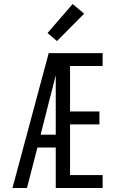

<svg xmlns="http://www.w3.org/2000/svg" viewBox="-20 -934 590 954"><path d="M42 0 222 -670H490V-606H328V-380H474V-316H328V-64H490V0H257V-201H166L114 0ZM182 -265H257V-561Q250 -533 243 -504Q236 -475 228 -447ZM263 -730 216 -770 341 -914 398 -866Z"/></svg>

Font: Lode
Style: Regular
Weight: 400
Monospace: yes
Designer: Belleve Invis
Foundry: Belleve Invis
Version: Version 29.2.0; ttfautohint (v1.8.3)